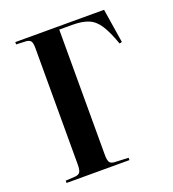

<svg xmlns="http://www.w3.org/2000/svg" viewBox="-133 -832 844 935"><g transform="rotate(-20 289.0 -365.0)"><path d="M52 0V-12L103 -15Q121 -17 127.5 -27.5Q134 -38 134 -68V-670Q134 -696 127 -705.5Q120 -715 100 -716L52 -718V-730H512L540 -553L527 -550Q504 -615 481 -651Q458 -687 425.5 -700.5Q393 -714 343 -714H274V-65Q274 -36 281.5 -25.5Q289 -15 313 -15L378 -12V0Z"/></g></svg>

Font: Literata 72pt SemiBold
Style: Regular
Weight: 600
Designer: Latin by Veronika Burian and Jose Scaglione. Greek by Irene Vlachou. Cyrillic by Vera Evstafieva.
Foundry: TypeTogether
Version: Version 3.002